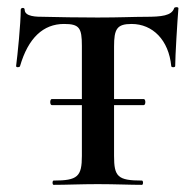

<svg xmlns="http://www.w3.org/2000/svg" viewBox="-20 -517 535 537"><path d="M467 -494C460 -473 432 -470 386 -470C352 -470 316 -468 253 -468C198 -468 145 -469 102 -470C83 -470 49 -470 49 -490C49 -497 38 -496 38 -490C38 -451 29 -362 25 -332C25 -328 35 -328 36 -332C59 -411 101 -450 159 -450C202 -450 209 -439 209 -389V-240H125C119 -240 119 -223 125 -223H209V-81C209 -23 197 -12 130 -12C126 -12 126 0 130 0C164 0 207 -2 253 -2C302 -2 343 0 377 0C381 0 381 -12 377 -12C309 -12 299 -23 299 -81V-223H382C388 -223 388 -240 382 -240H299V-387C299 -436 307 -450 348 -450C407 -450 452 -405 459 -332C459 -328 470 -328 470 -332C470 -359 476 -457 479 -494C479 -498 468 -498 467 -494Z"/></svg>

Font: Cormorant SC Semi
Style: Regular
Weight: 600
Designer: Christian Thalmann (Catharsis Fonts)
Version: Version 1.000;PS 001.000;hotconv 1.0.70;makeotf.lib2.5.58329